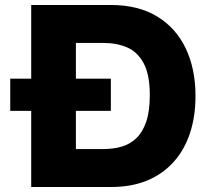

<svg xmlns="http://www.w3.org/2000/svg" viewBox="-20 -749 834 769"><path d="M105 0V-729H424Q534 -729 609.5 -683Q685 -637 724 -555Q763 -473 763 -364Q763 -283 741 -216Q719 -149 675.5 -100.5Q632 -52 569.5 -26Q507 0 424 0ZM284 -152H394Q433 -152 466.5 -161.5Q500 -171 525.5 -195Q551 -219 565.5 -261Q580 -303 580 -368Q580 -450 555.5 -495.5Q531 -541 489.5 -559Q448 -577 394 -577H284ZM21 -305V-434H424V-305Z"/></svg>

Font: Mona Sans ExtraLight ExtraBold
Style: Regular
Weight: 800
Version: Version 2.000